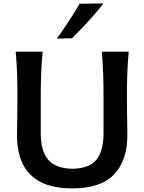

<svg xmlns="http://www.w3.org/2000/svg" viewBox="-20 -1068 829 1102"><path d="M395.5 13.2Q283.2 13.2 212.9 -23.4Q142.6 -60.1 110.1 -128.4Q77.6 -196.8 77.6 -291.5Q77.6 -323.7 78.9 -386Q80.1 -448.2 80.1 -513.7Q80.1 -587.4 77.9 -647.2Q75.7 -707 70.3 -771.5H224.6Q218.8 -707 216.3 -647.2Q213.9 -587.4 213.9 -513.7V-300.8Q213.9 -203.6 255.4 -152.6Q296.9 -101.6 395.5 -99.1Q494.6 -101.6 534.4 -152.6Q574.2 -203.6 574.2 -301.8V-513.7Q574.2 -587.4 572 -647.2Q569.8 -707 564.9 -771.5H718.8Q712.9 -707 710.7 -647.2Q708.5 -587.4 708.5 -513.7Q708.5 -470.2 709.2 -426.8Q710 -383.3 710.4 -347.7Q710.9 -312 710.9 -291Q710.9 -147.5 635 -67.1Q559.1 13.2 395.5 13.2ZM306.2 -846.7Q378.9 -946.8 437 -1046.4L574.2 -1048.3Q534.2 -997.1 488.3 -947Q442.4 -897 393.1 -848.1Z"/></svg>

Font: Pinar-DS3-FD SemiBold
Style: Regular
Weight: 600
Designer: Amin Abedi
Version: Version 3.000